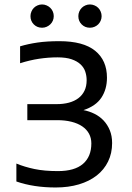

<svg xmlns="http://www.w3.org/2000/svg" viewBox="-20 -830 590 858"><path d="M53.2 -99.1Q89.8 -84 134 -74.7Q178.2 -65.4 238.8 -65.4Q313.5 -65.4 350.8 -97.7Q388.2 -129.9 388.2 -189Q388.2 -213.4 377.7 -232.7Q367.2 -252 347.4 -265.4Q327.6 -278.8 299.3 -285.9Q271 -293 235.8 -293H102.1V-364.7H233.9Q263.7 -364.7 288.1 -371.3Q312.5 -377.9 330.1 -391.1Q347.7 -404.3 357.4 -424.3Q367.2 -444.3 367.2 -471.7Q367.2 -491.2 361.1 -509.8Q355 -528.3 339.8 -542.5Q324.7 -556.6 299.8 -565.2Q274.9 -573.7 236.8 -573.7Q196.3 -573.7 154.3 -567.4Q112.3 -561 69.8 -547.4V-623Q106 -633.8 147.7 -639.9Q189.5 -646 245.1 -646Q352.5 -646 405.3 -603Q458 -560.1 458 -482.9Q458 -431.2 433.1 -393.6Q408.2 -356 353 -337.9Q378.9 -333 402.1 -321.5Q425.3 -310.1 442.9 -291.5Q460.4 -272.9 470.7 -247.8Q481 -222.7 481 -190.9Q481 -145 463.1 -108.4Q445.3 -71.8 412.4 -45.9Q379.4 -20 332.8 -6.1Q286.1 7.8 229 7.8Q130.4 7.8 53.2 -19ZM168 -810.1Q178.7 -810.1 188.2 -805.9Q197.8 -801.8 204.8 -794.9Q211.9 -788.1 216.1 -778.3Q220.2 -768.6 220.2 -757.8Q220.2 -747.1 216.1 -737.5Q211.9 -728 204.8 -721.2Q197.8 -714.4 188.2 -710.2Q178.7 -706.1 168 -706.1Q146 -706.1 131.1 -720.9Q116.2 -735.8 116.2 -757.8Q116.2 -768.6 120.4 -778.3Q124.5 -788.1 131.3 -794.9Q138.2 -801.8 147.7 -805.9Q157.2 -810.1 168 -810.1ZM381.8 -810.1Q392.6 -810.1 402.3 -805.9Q412.1 -801.8 418.9 -794.9Q425.8 -788.1 429.9 -778.3Q434.1 -768.6 434.1 -757.8Q434.1 -747.1 429.9 -737.5Q425.8 -728 418.9 -721.2Q412.1 -714.4 402.3 -710.2Q392.6 -706.1 381.8 -706.1Q359.9 -706.1 345 -720.9Q330.1 -735.8 330.1 -757.8Q330.1 -768.6 334.2 -778.3Q338.4 -788.1 345.2 -794.9Q352.1 -801.8 361.6 -805.9Q371.1 -810.1 381.8 -810.1ZM0 -638.2Z"/></svg>

Font: Code New Roman
Style: Regular
Weight: 400
Monospace: yes
Designer: Sam Radian
Foundry: Code New Roman
Version: Version 2.00 November 29, 2014